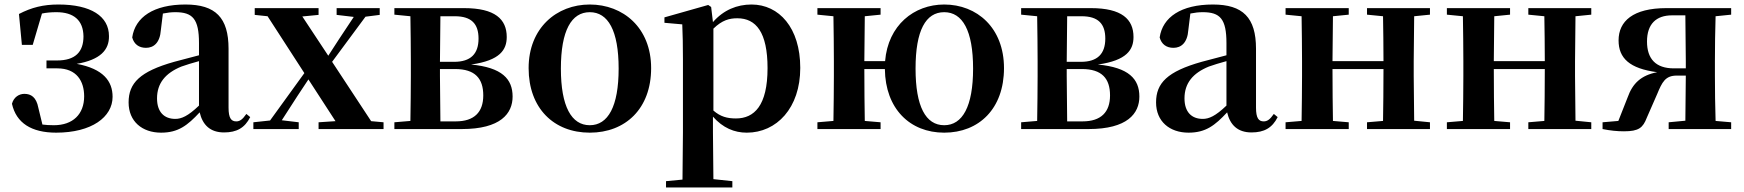

<svg xmlns="http://www.w3.org/2000/svg" viewBox="-20 -572 7731 851"><path d="M229 16C386 16 479 -53 479 -143C479 -212 438 -267 320 -289C425 -307 464 -351 463 -412C463 -500 383 -552 239 -552C172 -552 120 -539 64 -510L77 -373H125L166 -512C185 -516 206 -518 230 -518C307 -518 349 -482 350 -411C350 -342 314 -304 233 -304H186V-269H234C320 -269 353 -212 353 -145C353 -66 303 -17 219 -17C199 -17 183 -18 168 -20L150 -94C141 -142 117 -156 88 -156C65 -156 41 -142 33 -112C52 -27 119 16 229 16Z M973 15C1029 15 1065 -5 1089 -53L1072 -67C1054 -41 1042 -34 1027 -34C1005 -34 993 -48 993 -95V-356C993 -494 935 -552 802 -552C661 -552 579 -496 566 -406C574 -376 596 -360 627 -360C661 -360 689 -382 693 -439L702 -512C722 -516 739 -518 757 -518C834 -518 862 -488 862 -381V-327L752 -298C600 -255 550 -204 550 -118C550 -34 610 16 694 16C770 16 811 -16 865 -74C878 -18 912 15 973 15ZM862 -104C813 -57 784 -45 757 -45C708 -45 676 -75 676 -136C676 -203 713 -248 784 -277C804 -284 832 -293 862 -301Z M1472 -506 1548 -497 1483 -399 1435 -325 1320 -499 1392 -506V-536H1109V-506L1166 -500L1329 -248L1177 -38L1103 -30V0H1304V-30L1229 -39L1298 -146L1347 -220L1467 -35L1392 -30V0H1680V-30L1625 -35L1452 -298L1600 -498L1663 -506V-536H1472Z M1797 0H2027C2199 0 2252 -69 2252 -144C2252 -222 2205 -273 2068 -286C2197 -304 2226 -352 2226 -408C2226 -487 2174 -536 2037 -536H1728V-507L1799 -500C1800 -442 1801 -357 1801 -301V-235C1801 -179 1800 -94 1799 -36L1728 -30V0ZM1932 -500H1996C2070 -500 2101 -466 2101 -401C2101 -333 2066 -298 1993 -298H1930ZM1930 -266H1997C2086 -266 2122 -224 2122 -149C2122 -75 2082 -34 2000 -34H1932L1930 -235Z M2594 16C2752 16 2866 -90 2866 -270C2866 -449 2742 -552 2594 -552C2447 -552 2323 -448 2323 -270C2323 -92 2435 16 2594 16ZM2594 -17C2513 -17 2466 -100 2466 -268C2466 -437 2513 -518 2594 -518C2675 -518 2722 -437 2722 -268C2722 -100 2675 -17 2594 -17Z M3290 16C3422 16 3527 -93 3527 -271C3527 -449 3433 -552 3311 -552C3247 -552 3187 -528 3140 -474L3132 -541L3119 -550L2925 -495V-471L3004 -464C3006 -415 3007 -375 3007 -309V14L3005 224L2932 231V259H3226V231L3142 222L3140 13V-55C3184 -5 3235 16 3290 16ZM3142 -445C3181 -483 3213 -491 3248 -491C3331 -491 3382 -429 3382 -270C3382 -104 3323 -47 3242 -47C3203 -47 3173 -55 3142 -82Z M4165 -17C4083 -17 4038 -100 4038 -268C4038 -437 4083 -518 4165 -518C4246 -518 4293 -437 4293 -268C4293 -100 4246 -17 4165 -17ZM4165 16C4319 16 4430 -90 4430 -270C4430 -449 4310 -552 4165 -552C4031 -552 3916 -460 3903 -301H3811L3813 -500L3883 -507V-536H3603V-507L3674 -500C3675 -442 3676 -357 3676 -301V-235C3676 -179 3675 -94 3674 -36L3603 -30V0H3883V-30L3813 -36C3812 -94 3811 -182 3811 -266H3902C3904 -90 4013 16 4165 16Z M4575 0H4805C4977 0 5030 -69 5030 -144C5030 -222 4983 -273 4846 -286C4975 -304 5004 -352 5004 -408C5004 -487 4952 -536 4815 -536H4506V-507L4577 -500C4578 -442 4579 -357 4579 -301V-235C4579 -179 4578 -94 4577 -36L4506 -30V0ZM4710 -500H4774C4848 -500 4879 -466 4879 -401C4879 -333 4844 -298 4771 -298H4708ZM4708 -266H4775C4864 -266 4900 -224 4900 -149C4900 -75 4860 -34 4778 -34H4710L4708 -235Z M5527 15C5583 15 5619 -5 5643 -53L5626 -67C5608 -41 5596 -34 5581 -34C5559 -34 5547 -48 5547 -95V-356C5547 -494 5489 -552 5356 -552C5215 -552 5133 -496 5120 -406C5128 -376 5150 -360 5181 -360C5215 -360 5243 -382 5247 -439L5256 -512C5276 -516 5293 -518 5311 -518C5388 -518 5416 -488 5416 -381V-327L5306 -298C5154 -255 5104 -204 5104 -118C5104 -34 5164 16 5248 16C5324 16 5365 -16 5419 -74C5432 -18 5466 15 5527 15ZM5416 -104C5367 -57 5338 -45 5311 -45C5262 -45 5230 -75 5230 -136C5230 -203 5267 -248 5338 -277C5358 -284 5386 -293 5416 -301Z M6039 -507 6110 -500C6111 -445 6112 -363 6112 -301H5886L5888 -500L5958 -507V-536H5678V-507L5749 -500C5750 -442 5751 -357 5751 -301V-235C5751 -179 5750 -94 5749 -36L5678 -30V0H5958V-30L5888 -36C5887 -94 5886 -182 5886 -266H6112C6112 -182 6111 -94 6110 -36L6039 -30V0H6318V-30L6248 -37L6246 -235V-301L6248 -500L6318 -507V-536H6039Z M6754 -507 6825 -500C6826 -445 6827 -363 6827 -301H6601L6603 -500L6673 -507V-536H6393V-507L6464 -500C6465 -442 6466 -357 6466 -301V-235C6466 -179 6465 -94 6464 -36L6393 -30V0H6673V-30L6603 -36C6602 -94 6601 -182 6601 -266H6827C6827 -182 6826 -94 6825 -36L6754 -30V0H7033V-30L6963 -37L6961 -235V-301L6963 -500L7033 -507V-536H6754Z M7376 0H7653V-30L7584 -36C7582 -94 7581 -179 7581 -235V-301C7581 -357 7582 -443 7584 -500L7653 -507V-536H7366C7218 -536 7154 -478 7154 -393C7154 -314 7203 -268 7325 -252C7253 -238 7216 -202 7194 -140L7153 -36L7083 -30V0C7118 7 7148 10 7178 10C7244 10 7262 -6 7279 -50L7325 -155C7347 -208 7361 -237 7412 -237H7452L7450 -37L7376 -30ZM7452 -269H7399C7319 -269 7280 -311 7280 -388C7280 -466 7321 -504 7391 -504H7450L7452 -301Z"/></svg>

Font: GenRyuMin2 TW B
Style: Regular
Weight: 700
Version: Version 2.100;PS 2.1;hotconv 16.6.51;makeotf.lib2.5.65220 DE